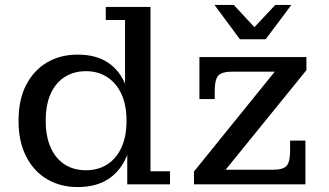

<svg xmlns="http://www.w3.org/2000/svg" viewBox="-20 -746 1331 777"><path d="M294 11Q225 11 171 -20.5Q117 -52 86 -112.5Q55 -173 55 -257Q55 -343 86 -402.5Q117 -462 170.5 -493.5Q224 -525 294 -525Q368 -525 416.5 -493Q465 -461 488.5 -401Q512 -341 512 -259L518 -257Q518 -175 493 -114.5Q468 -54 418.5 -21.5Q369 11 294 11ZM328 -57Q376 -57 413 -80Q450 -103 471 -148Q492 -193 492 -257Q492 -322 471 -366.5Q450 -411 413 -434.5Q376 -458 328 -458Q279 -458 242 -434.5Q205 -411 185 -366.5Q165 -322 165 -257Q165 -193 185.5 -148Q206 -103 242.5 -80Q279 -57 328 -57ZM495 0V-137L507 -258L486 -361V-665H408V-718H589V-53H668V0ZM765 -52 1092 -456 1220 -462 893 -59ZM765 0V-52L893 -59H1216V0ZM787 -345V-456H920Q877 -456 863 -439.5Q849 -423 849 -379V-345ZM1083 -59Q1126 -59 1140 -75Q1154 -91 1154 -136V-177H1216V-59ZM787 -456V-515H1220V-462L1092 -456ZM951 -587 848 -726H926L1032 -612H987L1094 -726H1159L1055 -587Z"/></svg>

Font: Montagu Slab 24pt
Style: Regular
Weight: 400
Designer: Florian Karsten
Foundry: Florian Karsten
Version: Version 1.000